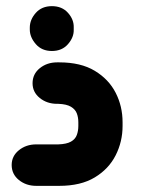

<svg xmlns="http://www.w3.org/2000/svg" viewBox="-20 -605 458 625"><path d="M149 -439Q116 -439 96.5 -461.5Q77 -484 77 -509V-515Q77 -541 96.5 -563Q116 -585 149 -585Q182 -585 201.5 -563Q221 -541 220 -515V-509Q221 -484 201.5 -461.5Q182 -439 149 -439ZM173 0H98Q65 0 41.5 -19Q18 -38 18 -68Q18 -97 41.5 -116Q65 -135 98 -135H170Q197 -136 211 -144Q225 -152 230 -165.5Q235 -179 235 -195V-207Q235 -223 230 -236Q225 -249 211 -257.5Q197 -266 170 -267H166Q133 -267 109.5 -286Q86 -305 86 -334Q86 -364 109.5 -383Q133 -402 166 -402H173Q243 -402 288.5 -374.5Q334 -347 356.5 -303Q379 -259 379 -207V-195Q379 -144 356.5 -99.5Q334 -55 288.5 -27.5Q243 0 173 0Z"/></svg>

Font: Beiruti Black
Style: Regular
Weight: 900
Designer: Arlette Boutros
Foundry: Boutros
Version: Version 1.41